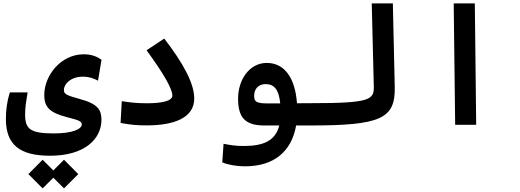

<svg xmlns="http://www.w3.org/2000/svg" viewBox="-20 -713 2970 1097"><path d="M266.1 176.8C463.4 176.8 559.6 81.5 559.6 -28.8C559.6 -83.5 541 -118.7 439 -146.5C357.9 -168.9 345.2 -175.3 345.2 -199.7C345.2 -232.9 383.8 -274.9 454.1 -274.9C489.3 -274.9 517.1 -264.6 540 -252L560.1 -371.6C533.7 -390.1 503.4 -402.8 458.5 -402.8C326.7 -402.8 232.9 -280.8 232.9 -170.4C232.9 -104 260.3 -70.3 359.4 -44.4C425.3 -27.3 447.3 -21.5 447.3 -2.4C447.3 25.4 392.1 49.3 287.6 49.3C153.3 49.3 123.5 24.4 123.5 -58.1C123.5 -102.5 128.9 -129.9 137.7 -185.1H36.1C19.5 -131.8 13.7 -83 13.7 -32.7C13.7 114.7 93.8 176.8 266.1 176.8ZM345.7 363.3 427.2 281.7 345.7 199.7 284.7 260.7 223.6 199.7 142.1 281.7 223.6 363.3 284.7 302.2Z M818.4 3.4C976.1 3.4 1089.8 -40.5 1089.8 -149.9C1089.8 -236.8 1026.9 -351.6 918.5 -492.7L817.4 -425.8C918.9 -286.6 964.8 -204.1 964.8 -167C964.8 -134.8 900.9 -123 820.3 -123C761.2 -123 729.5 -127 675.8 -134.8L668.9 -10.7C722.2 -0.5 757.8 3.4 818.4 3.4Z M1379.9 237.3C1544.4 237.3 1646 153.3 1671.9 3.9H1752.9C1782.2 3.9 1799.3 -19 1799.3 -59.6C1799.3 -100.6 1787.6 -123.5 1757.8 -123.5L1676.8 -123C1666.5 -264.6 1607.9 -353.5 1503.9 -353.5C1405.8 -353.5 1340.3 -258.3 1340.3 -149.9C1340.3 -47.9 1375 3.9 1488.8 3.9H1575.7C1552.7 93.3 1483.4 121.1 1371.1 121.1C1327.1 121.1 1295.4 116.2 1257.3 108.4L1250 214.8C1283.7 229 1333.5 237.3 1379.9 237.3ZM1581.1 -122.1C1566.4 -122.1 1552.2 -122.1 1537.1 -122.1C1528.3 -122.1 1519.5 -122.1 1510.3 -122.1C1444.3 -122.1 1432.1 -132.3 1432.1 -166C1432.1 -204.6 1456.1 -232.4 1497.6 -232.4C1545.4 -232.4 1573.2 -203.1 1581.1 -122.1Z M1752 3.9C2153.8 3.9 2239.7 -34.2 2235.4 -215.8L2224.6 -693.4H2104L2115.7 -219.7C2117.7 -143.1 2096.2 -123.5 1757.8 -123.5C1738.3 -123.5 1723.6 -109.9 1723.6 -63C1723.6 -16.1 1732.9 3.9 1752 3.9Z M2580.6 0H2700.7L2692.9 -693.4H2572.3Z"/></svg>

Font: Cascadia Mono SemiBold
Style: Regular
Weight: 600
Monospace: yes
Designer: Aaron Bell
Foundry: Saja Typeworks
Version: Version 2404.023